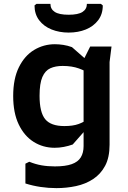

<svg xmlns="http://www.w3.org/2000/svg" viewBox="-20 -750 662 990"><path d="M271 220Q230 220 189.5 214Q149 208 111 196V94L131 84Q163 97 194.5 102.5Q226 108 263 108Q317 108 349.5 96.5Q382 85 396.5 61.5Q411 38 411 3V-442L445 -510H555L545 -430V-4Q545 62 522 105Q499 148 460 173.5Q421 199 372 209.5Q323 220 271 220ZM262 12Q202 12 153.5 -18.5Q105 -49 76.5 -108.5Q48 -168 48 -255Q48 -344 77.5 -403.5Q107 -463 156 -492.5Q205 -522 263 -522Q284 -522 306.5 -518.5Q329 -515 351 -507L488 -387V-328Q473 -347 448 -365.5Q423 -384 387 -397Q351 -410 303 -410Q266 -410 239.5 -398Q213 -386 198.5 -353Q184 -320 184 -256Q184 -171 213 -135.5Q242 -100 312 -100Q356 -100 385 -110.5Q414 -121 433.5 -137Q453 -153 465 -169V-130L355 -5Q333 3 309 7.5Q285 12 262 12ZM334 -582Q286 -582 246 -598Q206 -614 182 -645.5Q158 -677 158 -722L168 -730H240Q240 -703 262.5 -688.5Q285 -674 334 -674Q383 -674 405.5 -688.5Q428 -703 428 -730H500L510 -722Q510 -677 486 -645.5Q462 -614 422.5 -598Q383 -582 334 -582Z"/></svg>

Font: AR One Sans
Style: Bold
Weight: 700
Designer: Niteesh Yadav
Foundry: Niteesh Yadav
Version: Version 1.001;gftools[0.9.33]